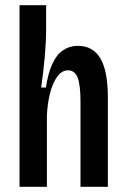

<svg xmlns="http://www.w3.org/2000/svg" viewBox="-20 -717 485 737"><path d="M55 0V-336V-697H157V-599Q157 -578 155.5 -551Q154 -524 151.5 -495.5Q149 -467 145.5 -438Q142 -409 138 -381H156Q165 -437 181 -472Q197 -507 222 -524Q247 -541 279 -541Q337 -541 365.5 -492.5Q394 -444 394 -344V0H289V-328Q289 -389 278.5 -418Q268 -447 241 -447Q217 -447 199.5 -422.5Q182 -398 172 -358.5Q162 -319 160 -273V0Z"/></svg>

Font: Bricolage Grotesque 24pt Condensed Medium
Style: Regular
Weight: 500
Width: 3
Designer: Mathieu Triay
Foundry: Atelier Triay
Version: Version 1.001;gftools[0.9.33.dev8+g029e19f]